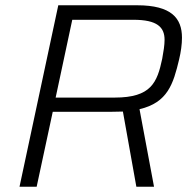

<svg xmlns="http://www.w3.org/2000/svg" viewBox="-20 -708 728 728"><path d="M201 -688 54 0H119L180 -284H395C413 -284 430 -285 446 -285L497 0H564L509 -294C616 -319 637 -390 659 -482C666 -511 670 -540 670 -565C670 -639 630 -688 500 -688ZM415 -338H191L254 -633H486C576 -633 604 -605 604 -557C604 -537 600 -512 595 -485C576 -395 553 -338 415 -338Z"/></svg>

Font: Saira UNSAM Light Italic
Style: Regular
Weight: 300
Italic angle: -12°
Designer: Hector Gatti with collaboration of the Omnibus-Type team
Foundry: Omnibus-Type
Version: Version 0.072;PS 000.072;hotconv 1.0.88;makeotf.lib2.5.64775